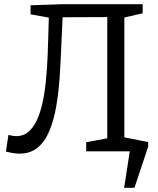

<svg xmlns="http://www.w3.org/2000/svg" viewBox="-20 -718 752 911"><path d="M72 11Q45 11 8 1L20 -78Q41 -72 56 -72Q95 -72 121.5 -98.5Q148 -125 164.5 -170.5Q181 -216 190 -274Q199 -332 203 -397Q207 -462 208.5 -526Q210 -590 212 -647L225 -632L125 -650V-693L275 -698H657V-655L557 -632L570 -651V-46L557 -64L657 -43V0H389V-43L501 -64L489 -46V-657L503 -637L261 -636L278 -654Q274 -580 271 -503Q268 -426 263 -351.5Q258 -277 246.5 -211.5Q235 -146 214 -96Q193 -46 158.5 -17.5Q124 11 72 11ZM531 -74 683 -44V-22L618 173H569L597 -8L613 0H531Z"/></svg>

Font: Pack4
Style: Regular
Weight: 400
Version: Version 2.002